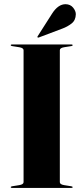

<svg xmlns="http://www.w3.org/2000/svg" viewBox="-20 -917 407 937"><path d="M272 -28Q272 -17 293 -13.5L327.5 -8Q334.5 -7 334.5 -3.5Q334.5 0 329 0H38Q32.5 0 32.5 -3.5Q32.5 -7 39.5 -8L74 -13.5Q95 -17 95 -28V-672Q95 -683 74 -686.5L39.5 -692Q32.5 -693 32.5 -696.5Q32.5 -700 38 -700H329Q334.5 -700 334.5 -696.5Q334.5 -693 327.5 -692L293 -686.5Q272 -683 272 -672ZM233.5 -849.5Q263.5 -897 300.5 -896.5Q323.5 -896 336.8 -879.8Q350 -863.5 350 -847.5Q349.5 -818 329.2 -802.2Q309 -786.5 284.5 -777.5L169 -734Q164.5 -732.5 163 -735Q161.5 -737.5 164 -740.5Z"/></svg>

Font: Fraunces 144pt S000
Style: Bold
Weight: 700
Version: Version 1.000; ttfautohint (v1.8.3)